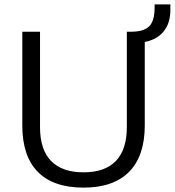

<svg xmlns="http://www.w3.org/2000/svg" viewBox="-20 -850 799 878"><path d="M759 -830V-803Q759 -744 728.5 -706.5Q698 -669 642 -658V-276Q642 -137 570.5 -64.5Q499 8 362 8Q224 8 153 -64Q82 -136 82 -276V-705H163V-269Q163 -166 213.5 -114Q264 -62 362 -62Q460 -62 510 -114Q560 -166 560 -269V-705H584Q640 -706 663.5 -731Q687 -756 687 -815V-830Z"/></svg>

Font: wassup Sans
Style: Regular
Weight: 400
Version: Version 2.001